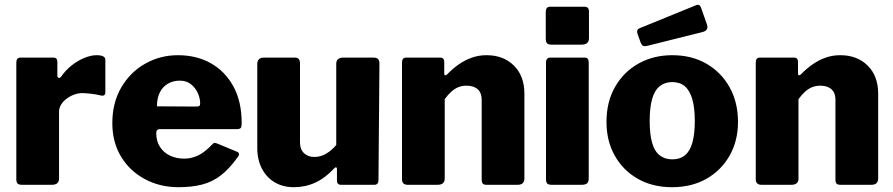

<svg xmlns="http://www.w3.org/2000/svg" viewBox="-20 -770 3721 800"><path d="M72 0Q58 0 53 -5.5Q48 -11 48 -23V-509Q48 -530 65 -530H203Q219 -530 219 -512V-454Q219 -447 224.5 -445.5Q230 -444 235 -451Q253 -477 278 -497Q303 -517 331 -528.5Q359 -540 382 -540Q419 -540 419 -521V-387Q419 -368 401 -372Q381 -377 358.5 -379.5Q336 -382 323 -382Q305 -382 288 -375.5Q271 -369 256.5 -358Q242 -347 234 -333Q226 -319 226 -305V-26Q226 0 196 0H72Z M631 -216Q631 -182 646.5 -158Q662 -134 688.5 -121.5Q715 -109 748 -109Q778 -109 806 -122.5Q834 -136 866 -170Q870 -174 873 -174.5Q876 -175 885 -172L967 -138Q983 -131 971 -116Q936 -67 900.5 -39.5Q865 -12 822 -1Q779 10 724 10Q646 10 583 -24Q520 -58 484 -118Q448 -178 448 -257Q448 -342 485.5 -406Q523 -470 585.5 -505Q648 -540 721 -540Q799 -540 858.5 -506.5Q918 -473 952.5 -410Q987 -347 987 -257Q987 -245 984.5 -239Q982 -233 970 -232H645Q639 -232 635 -228Q631 -224 631 -216ZM797 -326Q807 -326 810.5 -328.5Q814 -331 814 -340Q814 -359 805 -380.5Q796 -402 777 -418Q758 -434 729 -434Q702 -434 680 -421.5Q658 -409 646 -385Q634 -361 634 -327Z M1290 -116Q1316 -116 1339.5 -130Q1363 -144 1381 -166V-504Q1381 -530 1411 -530H1537Q1561 -530 1561 -506L1557 -20Q1557 0 1540 0H1401Q1384 0 1384 -18V-65Q1384 -71 1381 -72.5Q1378 -74 1373 -69Q1335 -28 1293.5 -9Q1252 10 1204 10Q1160 10 1126 -9.5Q1092 -29 1072 -66Q1052 -103 1052 -154V-503Q1052 -530 1080 -530H1209Q1230 -530 1230 -506V-176Q1230 -148 1246.5 -132Q1263 -116 1290 -116Z M1679 0Q1655 0 1655 -23V-509Q1655 -530 1672 -530H1814Q1831 -530 1831 -512V-464Q1831 -458 1834 -456.5Q1837 -455 1843 -460Q1866 -484 1892 -502Q1918 -520 1946.5 -530Q1975 -540 2007 -540Q2078 -540 2121.5 -496.5Q2165 -453 2165 -380V-27Q2165 0 2137 0H2008Q1996 0 1991.5 -5Q1987 -10 1987 -23V-355Q1987 -383 1970.5 -398Q1954 -413 1924 -413Q1906 -413 1890.5 -407Q1875 -401 1861 -388.5Q1847 -376 1833 -357V-26Q1833 0 1803 0H1679Z M2433 -27Q2433 -12 2426 -6Q2419 0 2403 0H2279Q2265 0 2260 -5.5Q2255 -11 2255 -23V-509Q2255 -530 2273 -530H2416Q2433 -530 2433 -511ZM2434 -611Q2434 -584 2403 -584H2278Q2264 -584 2259 -590Q2254 -596 2254 -608V-720Q2254 -742 2272 -742H2416Q2434 -742 2434 -722Z M2780 10Q2699 10 2637.5 -25Q2576 -60 2541.5 -121.5Q2507 -183 2507 -262Q2507 -346 2543 -408.5Q2579 -471 2641 -505.5Q2703 -540 2781 -540Q2863 -540 2924.5 -504Q2986 -468 3020.5 -405.5Q3055 -343 3055 -262Q3055 -183 3020 -121.5Q2985 -60 2923.5 -25Q2862 10 2780 10ZM2781 -106Q2813 -106 2834 -123Q2855 -140 2865 -176Q2875 -212 2875 -266Q2875 -321 2864.5 -357Q2854 -393 2833.5 -410.5Q2813 -428 2781 -428Q2750 -428 2728.5 -410.5Q2707 -393 2697 -357Q2687 -321 2687 -266Q2687 -211 2697 -175.5Q2707 -140 2728.5 -123Q2750 -106 2781 -106ZM2901 -738 2926 -667Q2933 -644 2909 -637L2677 -579Q2665 -576 2659.5 -579Q2654 -582 2650 -591L2636 -630Q2631 -646 2644 -652L2882 -749Q2895 -754 2901 -738Z M3153 0Q3129 0 3129 -23V-509Q3129 -530 3146 -530H3288Q3305 -530 3305 -512V-464Q3305 -458 3308 -456.5Q3311 -455 3317 -460Q3340 -484 3366 -502Q3392 -520 3420.5 -530Q3449 -540 3481 -540Q3552 -540 3595.5 -496.5Q3639 -453 3639 -380V-27Q3639 0 3611 0H3482Q3470 0 3465.5 -5Q3461 -10 3461 -23V-355Q3461 -383 3444.5 -398Q3428 -413 3398 -413Q3380 -413 3364.5 -407Q3349 -401 3335 -388.5Q3321 -376 3307 -357V-26Q3307 0 3277 0H3153Z"/></svg>

Font: Libre Franklin Thin ExtraBold
Style: Regular
Weight: 800
Version: Version 3.000